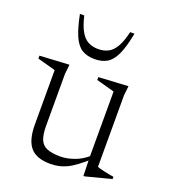

<svg xmlns="http://www.w3.org/2000/svg" viewBox="-128 -770 769 873"><g transform="rotate(20 257.0 -333.5)"><path d="M138.5 -146.5Q138.5 -104.5 148.2 -80.5Q158 -56.5 181.8 -46.8Q205.5 -37 247 -37Q277 -37 312.8 -49.5Q348.5 -62 379 -89.5L391.5 -79.5Q361 -52 337.2 -34.2Q313.5 -16.5 293.2 -7Q273 2.5 254.2 6.2Q235.5 10 215 10Q147.5 10 118 -24.8Q88.5 -59.5 88.5 -134.5V-397.5L1 -421.5V-435.5L143.5 -443.5L138.5 -398ZM376 10 373.5 -75.5V-397.5L286 -421.5V-435.5L429 -443.5L424 -398V-51.5Q428.5 -49.5 438.5 -46.8Q448.5 -44 461.2 -41.2Q474 -38.5 485.8 -36.2Q497.5 -34 505.5 -33V-22L382 10ZM241 -555Q269.5 -555 290.5 -566.5Q311.5 -578 326.5 -604.8Q341.5 -631.5 352 -677H373Q360 -609.5 343 -572.8Q326 -536 301.5 -521.2Q277 -506.5 241 -506.5Q205 -506.5 180.5 -521.2Q156 -536 139.2 -572.8Q122.5 -609.5 109 -677H130Q140.5 -631.5 155.5 -604.8Q170.5 -578 191.5 -566.5Q212.5 -555 241 -555Z"/></g></svg>

Font: Newsreader 24pt Light
Style: Regular
Weight: 300
Designer: Hugues Gentile
Foundry: Production Type
Version: Version 1.003